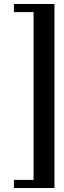

<svg xmlns="http://www.w3.org/2000/svg" viewBox="-20 -804 324 966"><path d="M254 142H50V101H149V-743H50V-784H254Z"/></svg>

Font: Baskervville SC
Style: Regular
Weight: 400
Designer: Alexis Faudot, Rémi Forte, Morgane Pierson, Rafael Ribas, Tanguy Vanlaeys, Rosalie Wagner, Thomas Huot-Marchand
Foundry: ANRT
Version: Version 1.100